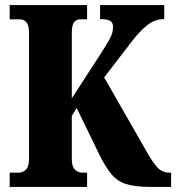

<svg xmlns="http://www.w3.org/2000/svg" viewBox="-20 -734 692 754"><path d="M18 0V-56H53Q70 -56 82 -68Q94 -80 94 -110V-606Q94 -634 84 -646Q74 -658 58 -658H18V-714H322V-658H294Q279 -658 270.5 -646Q262 -634 262 -605V-348L375 -522Q398 -558 411 -581.5Q424 -605 424 -628Q424 -645 413 -652Q402 -659 373 -659V-714H625V-659Q588 -659 558 -635Q528 -611 499 -573L389 -430L554 -142Q581 -94 599.5 -75Q618 -56 646 -56H652V0H571Q511 0 476 -11Q441 -22 418 -49.5Q395 -77 371 -125L281 -310L262 -279V-109Q262 -81 274 -68.5Q286 -56 302 -56H322V0Z"/></svg>

Font: Noto Serif Tamil ExtraCondensed Black
Style: Italic
Weight: 900
Width: 2
Italic angle: -12°
Designer: Indian Type Foundry, Tom Grace, and the Monotype Design Team
Foundry: Monotype Imaging Inc.
Version: Version 2.003; ttfautohint (v1.8.4.7-5d5b)